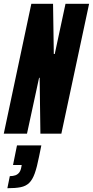

<svg xmlns="http://www.w3.org/2000/svg" viewBox="-37 -708 492 1017"><path d="M-17 0 129 -688H244L248 -422H253L310 -688H435L288 0H177L173 -296H170L106 0ZM2 289 15 225Q32 225 44.5 220.5Q57 216 65 205.5Q73 195 76 177L78 166H32L53 62H182L170 121Q159 177 147 210.5Q135 244 117.5 261Q100 278 72.5 283.5Q45 289 2 289Z"/></svg>

Font: Saira UltraCondensed Black
Style: Italic
Weight: 900
Width: 1
Italic angle: -12°
Designer: Hector Gatti with collaboration of the Omnibus-Type team
Foundry: Omnibus-Type
Version: Version 1.101